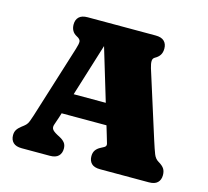

<svg xmlns="http://www.w3.org/2000/svg" viewBox="-101 -818 1015 936"><g transform="rotate(15 406.5 -350.0)"><path d="M190.5 -320H502.5V-215H190.5ZM283.5 -51Q283.5 -27.5 269.5 -13.8Q255.5 0 226 0H84.5Q55 0 41 -13.8Q27 -27.5 27 -51Q27 -66.5 33.8 -77.8Q40.5 -89 56 -101L67 -109.5Q76.5 -116.5 82.8 -126.2Q89 -136 100 -171L214.5 -537Q223 -563.5 222 -575.5Q221 -587.5 202 -597Q187 -605 179.8 -618Q172.5 -631 172.5 -649Q172.5 -672.5 186.5 -686.2Q200.5 -700 230 -700H573Q602.5 -700 616.5 -686.2Q630.5 -672.5 630.5 -649Q630.5 -629.5 622.2 -616.5Q614 -603.5 597.5 -594.5Q586.5 -588.5 586 -575.2Q585.5 -562 592 -540L697.5 -207Q712 -161.5 720.5 -140Q729 -118.5 745.5 -109Q767.5 -96 775.5 -83.2Q783.5 -70.5 783.5 -51Q783.5 -27.5 769.5 -13.8Q755.5 0 726 0H480Q450 0 436.2 -13.8Q422.5 -27.5 422.5 -51Q422.5 -69 430.8 -81Q439 -93 455.5 -101.5L471.5 -110Q483.5 -116.5 480.2 -129.2Q477 -142 468.5 -169L336 -609L350 -607L221.5 -193Q214 -169 208.5 -154.8Q203 -140.5 207.8 -130.5Q212.5 -120.5 234.5 -108.5L250.5 -100Q265.5 -92 274.5 -80.8Q283.5 -69.5 283.5 -51Z"/></g></svg>

Font: Fraunces SuperSoft Wonky
Style: Regular
Weight: 900
Version: Version 1.000;[b76b70a41]